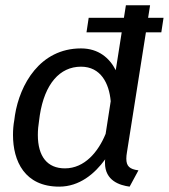

<svg xmlns="http://www.w3.org/2000/svg" viewBox="-20 -695 639 727"><path d="M307.5 -572.5H440.8L418.3 -429.2C395 -475 353.3 -511.7 286.7 -511.7C130.8 -511.7 55 -374.2 36.7 -259.2L34.2 -240.8C30.8 -222.5 29.2 -203.3 29.2 -184.2C29.2 -85 73.3 11.7 204.2 11.7C280.8 11.7 338.3 -36.7 378.3 -91.7C377.5 -87.5 377.5 -82.5 377.5 -78.3C377.5 -10 434.2 6.7 470.8 11.7L504.2 -50C470.8 -54.2 458.3 -65.8 458.3 -94.2C458.3 -101.7 459.2 -110 460.8 -119.2L532.5 -572.5H590.8L599.2 -627.5H540.8L548.3 -675H456.7L449.2 -627.5H315.8ZM399.2 -311.7 380 -188.3C352.5 -120.8 300.8 -57.5 225.8 -57.5C159.2 -57.5 123.3 -102.5 123.3 -184.2C123.3 -201.7 125 -220 128.3 -240.8L130.8 -259.2C149.2 -376.7 205.8 -442.5 286.7 -442.5C361.7 -442.5 393.3 -379.2 399.2 -311.7Z"/></svg>

Font: Boon Medium
Style: Italic
Weight: 500
Italic angle: -9°
Designer: Sungsit Sawaiwan
Foundry: FontUni
Version: Version 3.0